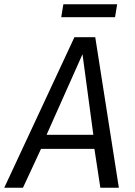

<svg xmlns="http://www.w3.org/2000/svg" viewBox="-51 -883 635 903"><path d="M-31 0 299 -708H397L508 0H421L393 -183H142L57 0ZM168 -249H388L337 -628ZM237 -802 247 -863H500L490 -802Z"/></svg>

Font: Georama
Style: Italic
Weight: 400
Italic angle: -9°
Designer: Jean-Baptiste Levee
Foundry: Production Type
Version: Version 1.000